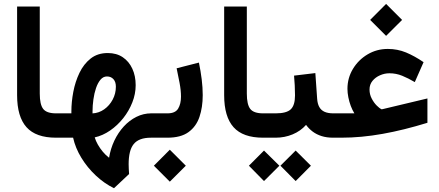

<svg xmlns="http://www.w3.org/2000/svg" viewBox="-20 -715 2282 997"><path d="M68.8 -681.2V-220.7Q68.8 -109.1 117.6 -54.5Q166.3 0 271 0H283.2V-126.4H271Q222.4 -126.4 204.4 -149.3Q186.5 -172.2 186.5 -229V-681.2Z M263.7 0H359.6Q371.5 53.7 402.6 104.6Q433.8 155.6 477.9 196.8Q522 238 571.9 262.3L650.3 188.6Q649.3 175.4 648.7 162.5Q648 149.7 648 137.8Q648 102.3 654.3 76.4Q660.5 50.4 674.1 33.4Q687.7 16.5 709.9 8.3Q732 0 764.2 0H781.2V-126.4H765.1Q724.8 -126.4 688.3 -108.2Q651.9 -90 622.7 -58.2Q593.5 -26.3 573.7 15.4Q554 57.1 546.4 104.2Q528.9 90.9 513.9 72.9Q498.9 54.9 488 35.6Q477.1 16.4 471.8 -1.6Q513.7 -10.9 551.8 -37.3Q589.9 -63.6 619.9 -101.3Q649.8 -139.1 667.1 -183.2Q684.5 -227.2 684.5 -272.7Q684.5 -320.7 667.1 -358.3Q649.8 -396 617.5 -417.8Q585.2 -439.6 539.6 -439.6Q487 -439.6 450.8 -411.1Q414.6 -382.5 392.6 -336.6Q370.6 -290.6 360.6 -237.8Q350.7 -185.1 350.7 -136.6V-126.4H263.7ZM535.4 -318Q556.2 -318 569 -304Q581.7 -290 581.7 -265Q581.7 -229.1 565.2 -198Q548.7 -166.9 521.2 -147.4Q493.7 -127.9 460.5 -126.2V-136.8Q460.5 -166.8 465 -198.7Q469.4 -230.7 478.6 -257.6Q487.8 -284.6 501.9 -301.3Q516 -318 535.4 -318Z M761.2 -126.4V0H784.7V-126.4ZM861.8 62.4 779 145.5 861.8 228.3 944.9 145.5ZM849.6 0Q918.8 0 958.7 -28.9Q998.7 -57.8 1015.7 -107.8Q1032.7 -157.8 1032.7 -221.1Q1032.7 -260.3 1027.4 -303.1Q1022.1 -346 1012.9 -390L897.2 -360.4Q905.2 -322.9 912.5 -284.4Q919.8 -245.9 919.8 -213.3Q919.8 -175.4 905 -150.9Q890.1 -126.4 849.8 -126.4H771.5V0Z M1144 -681.2V-220.7Q1144 -109.1 1192.8 -54.5Q1241.5 0 1346.2 0H1358.4V-126.4H1346.2Q1297.6 -126.4 1279.6 -149.3Q1261.7 -172.2 1261.7 -229V-681.2Z M1337.9 -126.4V0H1377V-126.4ZM1515.3 66.8 1436.3 145.5 1515.3 225.2 1594.5 145.5ZM1350.9 66.8 1272.5 145.5 1350.9 225.2 1430.7 145.5ZM1506.9 -322.3Q1509.2 -297.8 1510.5 -272.2Q1511.9 -246.7 1511.9 -219.7Q1511.9 -168.3 1489.8 -147.3Q1467.8 -126.4 1411.6 -126.4H1364.7V0H1411.6Q1457.9 0 1499.4 -17.2Q1540.9 -34.4 1569.3 -66.5Q1584 -46.4 1603.9 -31.5Q1623.7 -16.7 1650.1 -8.3Q1676.5 0 1710 0H1721.2V-126.4H1710.9Q1683.2 -126.4 1665.2 -134.5Q1647.2 -142.6 1637.8 -159.7Q1628.4 -176.9 1626.8 -203.1L1617.5 -335.5Z M1984.9 -694.7 1902.1 -611.6 1984.9 -528.8 2068 -611.6ZM1820.2 -126.4H1701.7V0H1752Q1804.5 0 1858.1 -5Q1911.6 -10 1967 -19.9Q2022.5 -29.8 2080.4 -44.2Q2138.4 -58.6 2199.5 -77.4V-203.8L1970.7 -149.2Q1967.9 -148.3 1965.1 -147.9Q1962.3 -147.4 1960.4 -147.7Q1951.1 -152.3 1936.3 -166.8Q1921.6 -181.3 1910.2 -203.2Q1898.8 -225 1898.8 -250Q1898.8 -276.3 1914.2 -295Q1929.6 -313.8 1953.4 -324.1Q1977.1 -334.5 2002 -334.5Q2037 -334.5 2068.7 -321.5Q2100.3 -308.6 2133.9 -288.7L2179.5 -392.2Q2132.7 -424.2 2088.3 -442.6Q2043.9 -460.9 1993.7 -460.9Q1936.5 -460.9 1888.9 -432.7Q1841.2 -404.4 1812.7 -357.2Q1784.2 -310.1 1784.2 -253.7Q1784.2 -233.2 1788.8 -209.9Q1793.4 -186.6 1801.5 -164.9Q1809.7 -143.2 1820.2 -126.4Z"/></svg>

Font: Vazirmatn
Style: Regular
Weight: 400
Designer: Saber Rastikerdar
Foundry: Saber Rastikerdar
Version: Version 33.003;September 2, 2022;FontCreator 14.0.0.2862 64-